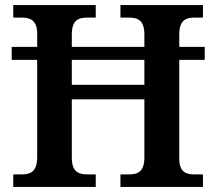

<svg xmlns="http://www.w3.org/2000/svg" viewBox="-20 -734 849 754"><path d="M32 0H356V-49H325C290 -49 262 -57 262 -116V-344H547V-116C547 -57 519 -49 484 -49H453V0H777V-49H746C713 -49 684 -56 684 -111V-499H784V-550H684V-598C684 -657 712 -665 746 -665H777V-714H453V-665H484C519 -665 547 -657 547 -598V-550H262V-598C262 -657 290 -665 325 -665H356V-714H32V-665H63C96 -665 126 -657 126 -602V-550H26V-499H126V-116C126 -57 97 -49 63 -49H32ZM262 -401V-499H547V-401Z"/></svg>

Font: Noto Serif Tamil SemiBold
Style: Regular
Weight: 600
Designer: Indian Type Foundry, Tom Grace, and the Monotype Design Team
Foundry: Monotype Imaging Inc.
Version: Version 2.004